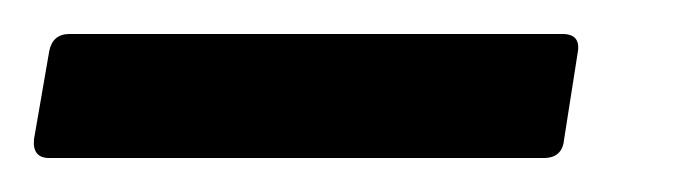

<svg xmlns="http://www.w3.org/2000/svg" viewBox="-60 40 409 113"><path d="M-31 133Q-41 133 -40 122L-31 70Q-29 60 -19 60H271Q282 60 280 71L272 122Q271 133 260 133Z"/></svg>

Font: Sofia Sans Extra Condensed SemiBold
Style: Italic
Weight: 600
Italic angle: -9°
Designer: Botio Nikoltchev, Ani Petrova
Foundry: lettersoup
Version: Version 4.101